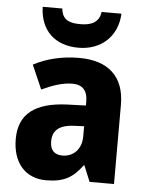

<svg xmlns="http://www.w3.org/2000/svg" viewBox="-55 -874 674 877"><g transform="rotate(5 282.0 -435.0)"><path d="M466 -829H375C369 -778 328 -765 284 -765C234 -765 200 -776 195 -829H105C108 -721 175 -657 284 -657C389 -657 462 -726 466 -829ZM292 -611C212 -611 141 -593 83 -562L131 -452C182 -476 228 -491 271 -491C316 -491 341 -467 341 -415V-397L255 -394C111 -388 35 -334 35 -217C35 -108 94 -41 189 -41C271 -41 312 -66 355 -124H358L388 -51H500V-414C500 -545 424 -611 292 -611ZM296 -300 341 -302V-255C341 -196 303 -160 254 -160C219 -160 197 -178 197 -220C197 -268 224 -297 296 -300Z"/></g></svg>

Font: Noto Sans Tamil UI SemiCondensed ExtraBold
Style: Regular
Weight: 800
Width: 4
Designer: Jelle Bosma - Monotype Design Team
Foundry: Monotype Imaging Inc.
Version: Version 2.004